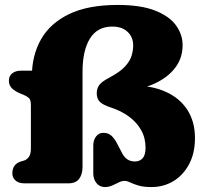

<svg xmlns="http://www.w3.org/2000/svg" viewBox="-20 -742 828 777"><path d="M769 -183.5Q769 -249.5 738.5 -297Q708 -344.5 651.5 -370.2Q595 -396 517 -396L505 -374Q569 -384.5 617.2 -409.5Q665.5 -434.5 692.2 -472.2Q719 -510 719 -559.5Q719 -602 692.5 -639Q666 -676 608.2 -699Q550.5 -722 456 -722Q336 -722 259.2 -684.8Q182.5 -647.5 145.8 -582.5Q109 -517.5 109 -433V-408.5L122.5 -456H65Q43 -456 29.5 -445.2Q16 -434.5 16 -415.5Q16 -396 29.2 -383.8Q42.5 -371.5 63.5 -363L75 -358.5Q87 -353.5 96 -346.2Q105 -339 105 -317V-140Q105 -118.5 96.8 -107Q88.5 -95.5 76.5 -92L66 -89Q30 -78.5 30 -40.5Q30 -23 42.8 -11.5Q55.5 0 80 0H256Q287 0 300.5 -18.5Q314 -37 314 -66.5V-451.5Q314 -537.5 344 -586Q374 -634.5 434.5 -634.5Q473.5 -634.5 496.2 -613.2Q519 -592 519 -558Q519 -539 512.8 -517.2Q506.5 -495.5 486 -473Q465.5 -450.5 422 -427.5Q391 -411.5 381.2 -397.2Q371.5 -383 371.5 -365Q371.5 -341.5 384.8 -329.2Q398 -317 428.5 -307Q470 -293.5 501.5 -270.5Q533 -247.5 551 -215.8Q569 -184 569 -144.5Q569 -114.5 557.2 -101.5Q545.5 -88.5 526.5 -88.5Q508 -88.5 495.2 -97.2Q482.5 -106 474 -122.5L454.5 -160Q445 -179 432 -191.8Q419 -204.5 398.5 -204.5Q380 -204.5 368.8 -189.8Q357.5 -175 357.5 -153V-40Q357.5 -17.5 370.2 -1.2Q383 15 405 15Q417.5 15 428.2 11Q439 7 448.5 2Q458 -3 467.2 -6.8Q476.5 -10.5 485.5 -10Q495.5 -9.5 508 -3.2Q520.5 3 540.8 9Q561 15 593 15Q642 15 681.8 -9Q721.5 -33 745.2 -77.5Q769 -122 769 -183.5Z"/></svg>

Font: Fraunces SuperSoft 9pt
Style: Regular
Weight: 900
Version: Version 1.000;[b76b70a41]